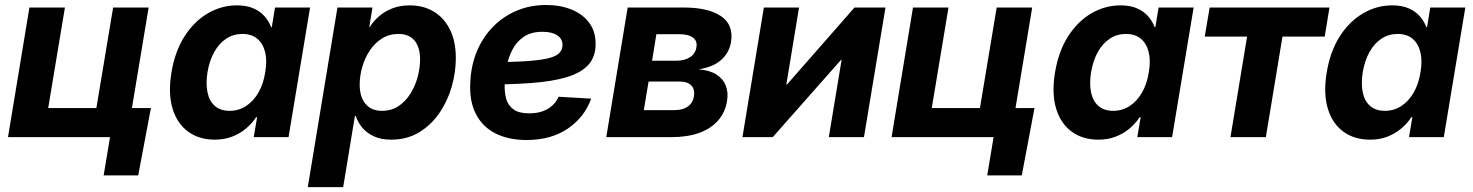

<svg xmlns="http://www.w3.org/2000/svg" viewBox="-20 -560 6016 784"><path d="M12.7 0 100.1 -529.3H245.1L176.8 -118.7H373.5L441.9 -529.3H586.9L499 0ZM403.3 156.2 429.2 0H387.2L406.7 -118.7H596.2L544.4 156.2Z M857.4 10.3Q792.5 10.3 747.6 -22.9Q702.6 -56.2 684.3 -117.7Q666 -179.2 680.2 -264.6Q694.3 -350.1 733.4 -411.4Q772.5 -472.7 828.4 -505.4Q884.3 -538.1 947.3 -538.1Q986.8 -538.1 1014.4 -526.1Q1042 -514.2 1059.8 -494.1Q1077.6 -474.1 1086.9 -449.2H1089.8L1103 -529.3H1246.1L1158.2 0H1016.1L1029.8 -81.5H1025.9Q1008.8 -55.7 984.1 -34.9Q959.5 -14.2 927.7 -2Q896 10.3 857.4 10.3ZM917.5 -107.4Q954.6 -107.4 984.6 -127Q1014.6 -146.5 1035.2 -181.9Q1055.7 -217.3 1063 -264.6Q1071.3 -312.5 1062.5 -347.7Q1053.7 -382.8 1030.3 -402.1Q1006.8 -421.4 969.7 -421.4Q933.1 -421.4 903.8 -402.1Q874.5 -382.8 855 -347.9Q835.4 -313 827.1 -264.6Q819.8 -216.8 827.6 -181.2Q835.4 -145.5 858.4 -126.5Q881.3 -107.4 917.5 -107.4Z M1236.8 204.1 1357.9 -529.3H1501L1487.8 -449.7H1489.7Q1506.8 -476.1 1530.5 -495.8Q1554.2 -515.6 1585 -526.9Q1615.7 -538.1 1652.8 -538.1Q1709 -538.1 1751.5 -512.5Q1793.9 -486.8 1817.6 -438.7Q1841.3 -390.6 1841.3 -323.2Q1841.3 -264.2 1824.2 -205.1Q1807.1 -146 1773.4 -97.4Q1739.7 -48.8 1690.7 -19.3Q1641.6 10.3 1576.7 10.3Q1536.1 10.3 1507.1 -3.2Q1478 -16.6 1459.7 -38.3Q1441.4 -60.1 1432.6 -86.4H1429.2L1381.3 204.1ZM1539.6 -107.4Q1578.6 -107.4 1607.7 -127Q1636.7 -146.5 1656.2 -178Q1675.8 -209.5 1685.5 -246.3Q1695.3 -283.2 1695.3 -317.9Q1695.3 -366.7 1672.9 -394Q1650.4 -421.4 1607.4 -421.4Q1569.3 -421.4 1539.8 -402.8Q1510.3 -384.3 1490 -353.8Q1469.7 -323.2 1459.2 -286.6Q1448.7 -250 1448.7 -214.4Q1448.7 -164.6 1472.4 -136Q1496.1 -107.4 1539.6 -107.4Z M2130.4 11.7Q2056.6 11.7 2003.4 -15.1Q1950.2 -42 1923.1 -94.7Q1896 -147.5 1900.4 -224.1Q1903.3 -292.5 1927.2 -350.1Q1951.2 -407.7 1992.7 -450.2Q2034.2 -492.7 2089.4 -516.1Q2144.5 -539.6 2210 -539.6Q2267.6 -539.6 2313.2 -521.2Q2358.9 -502.9 2385.5 -467.5Q2412.1 -432.1 2412.1 -380.9Q2412.1 -327.6 2382.1 -294.9Q2352.1 -262.2 2293.9 -244.9Q2235.8 -227.5 2151.6 -221.2Q2067.4 -214.8 1958.5 -214.8L1973.6 -306.2Q2066.9 -306.2 2126.2 -310.1Q2185.5 -314 2218.5 -322Q2251.5 -330.1 2264.2 -343.8Q2276.9 -357.4 2276.9 -376.5Q2276.9 -401.4 2255.4 -415.8Q2233.9 -430.2 2194.8 -430.2Q2148.9 -430.2 2119.4 -410.2Q2089.8 -390.1 2073 -358.4Q2056.2 -326.7 2049.1 -290Q2042 -253.4 2041 -220.2Q2039.1 -185.5 2046.6 -157.7Q2054.2 -129.9 2076.4 -113.5Q2098.6 -97.2 2141.1 -97.2Q2186.5 -97.2 2217.3 -115.7Q2248 -134.3 2260.7 -165L2394 -157.2Q2366.7 -81.1 2298.3 -34.7Q2230 11.7 2130.4 11.7Z M2455.6 0 2543 -529.3H2772Q2872.6 -529.3 2924.6 -493.7Q2976.6 -458 2964.8 -387.7Q2957.5 -344.2 2924.3 -314.9Q2891.1 -285.6 2832.5 -276.9Q2877.4 -273.4 2905 -255.9Q2932.6 -238.3 2943.6 -210.2Q2954.6 -182.1 2948.7 -147.5Q2941.4 -101.6 2912.6 -68.4Q2883.8 -35.2 2835.7 -17.6Q2787.6 0 2720.2 0ZM2608.9 -110.4H2735.4Q2767.6 -110.4 2788.3 -124.8Q2809.1 -139.2 2813.5 -166Q2818.4 -194.8 2803 -210.9Q2787.6 -227.1 2754.4 -227.1H2628.4ZM2642.6 -312H2740.7Q2775.4 -312 2797.6 -326.4Q2819.8 -340.8 2823.7 -367.2Q2828.1 -392.6 2809.6 -406.5Q2791 -420.4 2754.4 -420.4H2660.2Z M3507.8 0H3364.3L3416.5 -315.4H3414.1L3135.3 0H3011.7L3099.1 -529.3H3242.7L3190.9 -214.8H3193.4L3469.2 -529.3H3595.7Z M3620.6 0 3708 -529.3H3853L3784.7 -118.7H3981.4L4049.8 -529.3H4194.8L4106.9 0ZM4011.2 156.2 4037.1 0H3995.1L4014.6 -118.7H4204.1L4152.3 156.2Z M4465.3 10.3Q4400.4 10.3 4355.5 -22.9Q4310.5 -56.2 4292.2 -117.7Q4273.9 -179.2 4288.1 -264.6Q4302.2 -350.1 4341.3 -411.4Q4380.4 -472.7 4436.3 -505.4Q4492.2 -538.1 4555.2 -538.1Q4594.7 -538.1 4622.3 -526.1Q4649.9 -514.2 4667.7 -494.1Q4685.5 -474.1 4694.8 -449.2H4697.8L4710.9 -529.3H4854L4766.1 0H4624L4637.7 -81.5H4633.8Q4616.7 -55.7 4592 -34.9Q4567.4 -14.2 4535.6 -2Q4503.9 10.3 4465.3 10.3ZM4525.4 -107.4Q4562.5 -107.4 4592.5 -127Q4622.6 -146.5 4643.1 -181.9Q4663.6 -217.3 4670.9 -264.6Q4679.2 -312.5 4670.4 -347.7Q4661.6 -382.8 4638.2 -402.1Q4614.7 -421.4 4577.6 -421.4Q4541 -421.4 4511.7 -402.1Q4482.4 -382.8 4462.9 -347.9Q4443.4 -313 4435.1 -264.6Q4427.7 -216.8 4435.5 -181.2Q4443.4 -145.5 4466.3 -126.5Q4489.3 -107.4 4525.4 -107.4Z M5004.4 0 5072.3 -410.6H4899.4L4919.4 -529.3H5408.7L5389.2 -410.6H5216.8L5148.9 0Z M5574.7 10.3Q5509.8 10.3 5464.8 -22.9Q5419.9 -56.2 5401.6 -117.7Q5383.3 -179.2 5397.5 -264.6Q5411.6 -350.1 5450.7 -411.4Q5489.7 -472.7 5545.7 -505.4Q5601.6 -538.1 5664.6 -538.1Q5704.1 -538.1 5731.7 -526.1Q5759.3 -514.2 5777.1 -494.1Q5794.9 -474.1 5804.2 -449.2H5807.1L5820.3 -529.3H5963.4L5875.5 0H5733.4L5747.1 -81.5H5743.2Q5726.1 -55.7 5701.4 -34.9Q5676.8 -14.2 5645 -2Q5613.3 10.3 5574.7 10.3ZM5634.8 -107.4Q5671.9 -107.4 5701.9 -127Q5731.9 -146.5 5752.4 -181.9Q5772.9 -217.3 5780.3 -264.6Q5788.6 -312.5 5779.8 -347.7Q5771 -382.8 5747.6 -402.1Q5724.1 -421.4 5687 -421.4Q5650.4 -421.4 5621.1 -402.1Q5591.8 -382.8 5572.3 -347.9Q5552.7 -313 5544.4 -264.6Q5537.1 -216.8 5544.9 -181.2Q5552.7 -145.5 5575.7 -126.5Q5598.6 -107.4 5634.8 -107.4Z"/></svg>

Font: Inter 24pt
Style: Bold Italic
Weight: 700
Italic angle: -9.3988°
Version: Version 4.001;git-66647c0bb